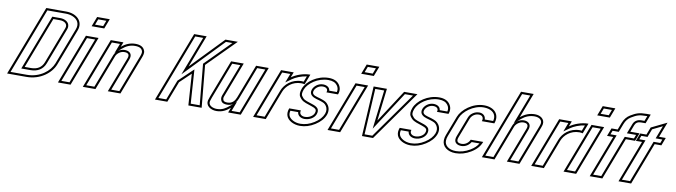

<svg xmlns="http://www.w3.org/2000/svg" viewBox="-34 -1229 6330 1797"><g transform="rotate(10 3131.0 -330.0)"><path d="M486.5 -667H297.7L42.8 0H227.8C358.8 0 458.6 -80.5 490.9 -165L623.5 -512C657.4 -600.7 587.8 -667 486.5 -667ZM373.4 -165C354 -114.3 313.9 -89 253.1 -89H194.3L380.8 -577H443.3C488.5 -577 521 -551.4 506 -512ZM486.5 -647C509.9 -647 531 -643.1 548.9 -636.3C601.1 -616.5 625.9 -574.4 604.8 -519.1L472.2 -172.1C443 -95.9 350.6 -20 227.8 -20H71.9L311.5 -647ZM392.1 -157.9 524.7 -504.9C528 -513.4 529.7 -522.1 529.7 -530.6C529.8 -576.1 484.8 -597 443.3 -597H367.1L165.3 -69H253.1C320.2 -69 369.6 -99.2 392.1 -157.9Z M526 0H646L828 -476H708ZM745 -573H865L901 -667H781ZM555.1 -20 721.7 -456H798.9L632.3 -20ZM774.1 -593 794.7 -647H871.9L851.3 -593Z M1267.9 -433C1256.2 -465.7 1226.2 -482 1177.9 -482C1130.4 -482 1086.7 -464.7 1046.7 -430L1064.3 -476H944.3L762.4 0H882.4L1010.4 -335C1019.8 -359.5 1051.2 -388 1089.4 -388C1128.6 -388 1141.4 -370.3 1127.9 -335L999.9 0H1119.9L1261.3 -370C1268.1 -387.8 1276.6 -413.8 1267.9 -433ZM1012.2 -373.5C1003.1 -363.9 996 -353.3 991.8 -342.1L868.6 -20H791.5L958.1 -456H1035.3L999.5 -362.5ZM1028.7 -387.8 1059.9 -414.9C1096.8 -446.9 1135.5 -462 1177.9 -462C1222 -462 1241.1 -448.6 1249.1 -426.3L1249.3 -425.5L1249.7 -424.8C1253.8 -415.6 1249.5 -395.2 1242.6 -377.1L1106.1 -20H1029L1146.6 -327.9C1150.6 -338.3 1153 -348.2 1153.1 -358.2C1153.4 -393.5 1122.1 -408 1089.4 -408C1066.2 -408 1045.1 -399.4 1028.7 -387.8Z M1765.5 0H1891.8L1853.8 -401L2118 -667H2000.5L1704.4 -360L1821.7 -667H1703L1448 0H1565.5L1641.6 -199L1745.7 -298ZM1784.3 -20 1762.8 -341.9 1624.5 -210.4 1551.8 -20H1477.1L1716.7 -647H1792.6L1650.7 -275.5L2008.9 -647H2069.9L1833 -408.4L1869.8 -20Z M2161.9 -48 2143.5 0H2263.5L2445.4 -476H2325.4L2202.4 -154C2190.9 -124 2169.6 -90 2120.4 -90C2098.7 -90 2085.4 -95 2080.5 -105C2071 -124.4 2078.7 -137.9 2084.9 -154L2207.9 -476H2087.9L1951.1 -118C1944.7 -101.3 1940.5 -88.7 1938.5 -80C1926.4 -29.1 1974.1 6 2032.5 6C2091.8 6 2128.4 -20.1 2161.9 -48ZM2193.3 -100.2C2207 -114.9 2215.3 -131.9 2221.1 -146.9L2339.2 -456H2416.4L2249.8 -20H2172.6L2207.9 -112.4ZM2175.2 -85.1 2149.1 -63.4C2116.3 -36.1 2085.2 -14 2032.5 -14C2023.1 -14 2014.2 -15 2006 -17C1968.9 -25.7 1951.5 -48.2 1957.9 -75.4C1959.6 -82.4 1963.6 -94.6 1969.8 -110.9L2101.7 -456H2178.9L2066.2 -161.1C2061.2 -148 2048.6 -124.5 2062.6 -96.2C2073.2 -74.5 2097.4 -70 2120.4 -70C2141.8 -70 2160.4 -75.8 2175.2 -85.1Z M2802.6 -384 2840.1 -482C2773.3 -482 2705.5 -455.4 2663.3 -425L2682.8 -476H2562.8L2380.9 0H2500.9L2607.5 -279C2628 -332.7 2686.2 -388 2770.4 -388C2781.9 -388 2793.3 -386.3 2802.6 -384ZM2789.9 -406.7C2783.6 -407.5 2777.1 -408 2770.4 -408C2676.8 -408 2612 -346.7 2588.8 -286.1L2487.1 -20H2410L2576.6 -456H2653.8L2620.8 -369.8L2675 -408.8C2707.5 -432.1 2759.7 -454.1 2810.4 -460.2Z M2857.2 -84C2822.4 -84 2799.6 -106.5 2811.2 -137H2700C2689.5 -109.7 2688.3 -85.2 2696.3 -63.5C2711 -23.5 2763.9 7 2826.2 7C2874.5 7 2921.5 -7.5 2967.2 -36.5C3012.9 -65.5 3043.1 -99.3 3057.9 -138C3070.9 -172.1 3066.6 -205.7 3049 -231C3030.8 -257.3 3012.7 -264.3 2974.7 -277L2939.8 -287C2909.2 -295.8 2884.1 -308 2897.1 -342C2906.3 -366.1 2936.9 -393 2974.1 -393C3008.4 -393 3028.3 -374.7 3017 -345H3127C3140.5 -380.3 3136.7 -412 3115.8 -440C3094.8 -468 3061.4 -482 3015.6 -482C2906.3 -482 2810.9 -410.8 2784.2 -341C2770.9 -306.3 2770.4 -279.8 2782.6 -261.5C2806.7 -225.1 2828.4 -217.7 2876.1 -202L2897.1 -195C2918.8 -188.3 2933.6 -180.8 2941.7 -172.5C2949.7 -164.2 2950.5 -151.3 2943.8 -134C2933.9 -108 2897.7 -84 2857.2 -84ZM2857.2 -64C2904.6 -64 2948.7 -90.7 2962.5 -126.9C2970.1 -146.8 2972 -169.9 2956 -186.4C2943.9 -199 2925.8 -207.1 2903.2 -214L2882.3 -221C2834 -236.9 2820.1 -241.1 2799.2 -272.6C2792.5 -282.6 2790.5 -301.4 2802.9 -333.9C2826 -394.5 2914.3 -462 3015.6 -462C3057.4 -462 3083.5 -449.7 3099.8 -428C3114.4 -408.4 3118.1 -388.4 3112.4 -365H3040C3037.1 -399.1 3004.2 -413 2974.1 -413C2927.4 -413 2890.5 -380.8 2878.4 -349.1C2858.6 -297.2 2905 -276.2 2934.3 -267.8L2968.8 -257.9C3008 -244.8 3017.6 -241.1 3032.6 -219.6C3046.2 -200.1 3050.1 -173.7 3039.2 -145.1C3026.3 -111.5 2999.7 -80.8 2956.5 -53.4C2913.5 -26.1 2870.4 -13 2826.2 -13C2769.3 -13 2725.6 -41.6 2715 -70.4C2710.1 -83.8 2709.7 -98.9 2714.5 -117H2788.3C2791.3 -81.7 2824.3 -64 2857.2 -64Z M3088 0H3208L3390 -476H3270ZM3307 -573H3427L3463 -667H3343ZM3117.1 -20 3283.7 -456H3360.9L3194.3 -20ZM3336.1 -593 3356.7 -647H3433.9L3413.3 -593Z M3415.4 0H3520.4L3858.6 -476H3732.3L3532.1 -168L3568.6 -476H3442.3ZM3436.6 -20 3461.2 -456H3546.1L3502.2 -85.3L3743.2 -456H3819.8L3510.1 -20Z M3907.2 -84C3872.4 -84 3849.6 -106.5 3861.2 -137H3750C3739.5 -109.7 3738.3 -85.2 3746.3 -63.5C3761 -23.5 3813.9 7 3876.2 7C3924.5 7 3971.5 -7.5 4017.2 -36.5C4062.9 -65.5 4093.1 -99.3 4107.9 -138C4120.9 -172.1 4116.6 -205.7 4099 -231C4080.8 -257.3 4062.7 -264.3 4024.7 -277L3989.8 -287C3959.2 -295.8 3934.1 -308 3947.1 -342C3956.3 -366.1 3986.9 -393 4024.1 -393C4058.4 -393 4078.3 -374.7 4067 -345H4177C4190.5 -380.3 4186.7 -412 4165.8 -440C4144.8 -468 4111.4 -482 4065.6 -482C3956.3 -482 3860.9 -410.8 3834.2 -341C3820.9 -306.3 3820.4 -279.8 3832.6 -261.5C3856.7 -225.1 3878.4 -217.7 3926.1 -202L3947.1 -195C3968.8 -188.3 3983.6 -180.8 3991.7 -172.5C3999.7 -164.2 4000.5 -151.3 3993.8 -134C3983.9 -108 3947.7 -84 3907.2 -84ZM3907.2 -64C3954.6 -64 3998.7 -90.7 4012.5 -126.9C4020.1 -146.8 4022 -169.9 4006 -186.4C3993.9 -199 3975.8 -207.1 3953.2 -214L3932.3 -221C3884 -236.9 3870.1 -241.1 3849.2 -272.6C3842.5 -282.6 3840.5 -301.4 3852.9 -333.9C3876 -394.5 3964.3 -462 4065.6 -462C4107.4 -462 4133.5 -449.7 4149.8 -428C4164.4 -408.4 4168.1 -388.4 4162.4 -365H4090C4087.1 -399.1 4054.2 -413 4024.1 -413C3977.4 -413 3940.5 -380.8 3928.4 -349.1C3908.6 -297.2 3955 -276.2 3984.3 -267.8L4018.8 -257.9C4058 -244.8 4067.6 -241.1 4082.6 -219.6C4096.2 -200.1 4100.1 -173.7 4089.2 -145.1C4076.3 -111.5 4049.7 -80.8 4006.5 -53.4C3963.5 -26.1 3920.4 -13 3876.2 -13C3819.3 -13 3775.6 -41.6 3765 -70.4C3760.1 -83.8 3759.7 -98.9 3764.5 -117H3838.3C3841.3 -81.7 3874.3 -64 3907.2 -64Z M4346.1 -90C4302.9 -90 4294.2 -111.1 4307.5 -146L4378.6 -332C4384.2 -346.7 4391.6 -357.8 4400.8 -365.5C4415.8 -378 4432 -388 4458.7 -388C4494.1 -388 4507.7 -362.5 4496.1 -332H4614.8C4647.7 -418 4590.8 -482 4492.2 -482C4383.4 -482 4285.1 -401.2 4258.6 -332L4187.5 -146C4181.1 -129.3 4177.6 -113 4176.9 -97C4174.2 -35.9 4228 6 4304.4 6C4353.6 6 4401.4 -8 4448 -36C4497.7 -65.9 4526.1 -99.8 4542.6 -143H4423.9C4414.2 -117.8 4385.1 -90 4346.1 -90ZM4346.1 -70C4388.8 -70 4420.7 -96.2 4436.4 -123H4511C4495.4 -96.5 4473.1 -74.5 4437.7 -53.1C4393.8 -26.8 4349.7 -14 4304.4 -14C4234.3 -14 4194.9 -50.2 4196.9 -96.1C4197.5 -109.8 4200.5 -124 4206.2 -138.9L4277.3 -324.9C4300.5 -385.6 4392.5 -462 4492.2 -462C4508.4 -462 4523.2 -460.1 4536.1 -456.7C4590 -442.3 4614.3 -404.1 4600.4 -352H4520.2C4519.9 -385.7 4494.4 -408 4458.7 -408C4426.4 -408 4404.5 -394.7 4388 -380.9C4375.4 -370.4 4366.4 -356.1 4359.9 -339.1L4288.8 -153.1C4284.6 -142.1 4281.9 -131.4 4281.8 -120.6C4281.5 -86.7 4310.6 -70 4346.1 -70Z M4975.2 -482C4925.2 -482 4879.8 -464.7 4839.1 -430L4929.7 -667H4809.7L4554.8 0H4674.8L4802.4 -334C4811.7 -358.4 4844.8 -388 4883 -388C4922.5 -388 4932.4 -366.6 4919.9 -334L4792.3 0H4912.3L5053.7 -370C5059 -384 5062.3 -395.3 5063.5 -404C5070 -449.6 5030.4 -482 4975.2 -482ZM4975.2 -462C4980.6 -462 4985.7 -461.6 4990.5 -461C5029.2 -455.7 5047.5 -433.3 5043.7 -406.8C5042.9 -400.6 5040 -390.3 5035 -377.1L4898.5 -20H4821.3L4938.6 -326.9C4942.5 -337.1 4944.9 -347.2 4945 -357.4C4945 -390.1 4917.6 -408 4883 -408C4835 -408 4796 -373.1 4783.7 -341.1L4661 -20H4583.8L4823.4 -647H4900.6L4792.5 -364.1L4852.1 -414.8C4889.7 -446.8 4930.1 -462 4975.2 -462Z M5445.6 -384 5483.1 -482C5416.3 -482 5348.5 -455.4 5306.3 -425L5325.8 -476H5205.8L5023.9 0H5143.9L5250.5 -279C5271 -332.7 5329.2 -388 5413.4 -388C5424.9 -388 5436.3 -386.3 5445.6 -384ZM5432.9 -406.7C5426.6 -407.5 5420.1 -408 5413.4 -408C5319.8 -408 5255 -346.7 5231.8 -286.1L5130.1 -20H5053L5219.6 -456H5296.8L5263.8 -369.8L5318 -408.8C5350.5 -432.1 5402.7 -454.1 5453.4 -460.2Z M5331 0H5451L5633 -476H5513ZM5550 -573H5670L5706 -667H5586ZM5360.1 -20 5526.7 -456H5603.9L5437.3 -20ZM5579.1 -593 5599.7 -647H5676.9L5656.3 -593Z M5579.8 0H5699.8L5852.7 -400H5940.2L5969.2 -476H5881.7L5906.9 -542C5916.4 -566.7 5935.7 -579 5964.8 -579H6008.6L6042.2 -667H6001C5932.3 -667 5902.6 -654.2 5853.7 -625C5823.4 -607 5801.2 -579.3 5786.9 -542L5761.7 -476H5703L5673.9 -400H5732.7ZM5608.9 -20 5761.7 -420H5703L5716.7 -456H5775.5L5805.6 -534.9C5818.6 -568.8 5837.9 -592.3 5863.9 -607.8C5911.9 -636.4 5935.1 -647 6001 -647H6013.1L5994.8 -599H5964.8C5929.3 -599 5900.7 -581.7 5888.2 -549.1L5852.7 -456H5940.2L5926.4 -420H5838.9L5686 -20Z M5853.2 0H5973.2L6126.4 -401H6190.2L6218.8 -476H6155.1L6210.1 -620L6062.6 -548L6035.1 -476H5976.3L5947.7 -401H6006.4ZM5882.2 -20 6035.5 -421H5976.7L5990.1 -456H6048.8L6078.5 -533.5L6173.3 -579.8L6126 -456H6189.8L6176.4 -421H6112.7L5959.4 -20Z"/></g></svg>

Font: Din Kursivschrift
Style: BreitGhost
Weight: 400
Version: Version 1.089